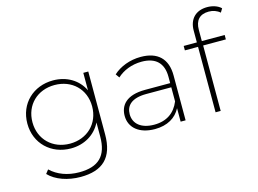

<svg xmlns="http://www.w3.org/2000/svg" viewBox="-119 -964 1856 1380"><g transform="rotate(-15 809.0 -274.0)"><path d="M311 -53C183 -53 89 -143 89 -271C89 -400 183 -489 311 -489C439 -489 533 -400 533 -271C533 -143 439 -53 311 -53ZM309 -18C409 -18 492 -68 533 -151V-47C533 98 466 163 322 163C237 163 162 135 110 85L88 113C139 167 228 198 323 198C488 198 571 120 571 -52V-520H534V-390C494 -474 410 -524 309 -524C162 -524 51 -420 51 -271C51 -123 162 -18 309 -18Z M1118 -151C1086 -73 1025 -28 931 -28C835 -28 779 -74 779 -146C779 -209 821 -256 932 -256H1118ZM928 4C1021 4 1086 -36 1119 -100V0H1156V-334C1156 -459 1087 -524 961 -524C881 -524 806 -495 756 -449L776 -421C820 -462 885 -489 959 -489C1063 -489 1118 -436 1118 -335V-287H932C790 -287 741 -221 741 -144C741 -56 811 4 928 4Z M1586 -520H1416V-604C1416 -674 1451 -712 1518 -712C1549 -712 1579 -702 1601 -682L1618 -710C1594 -734 1554 -746 1516 -746C1428 -746 1379 -691 1379 -608V-520H1281V-487H1379V0H1417V-487H1586Z"/></g></svg>

Font: Montserrat-Alt1 ExtLt
Style: Regular
Weight: 200
Designer: Differentunic
Foundry: Differentunic
Version: Version 7.222